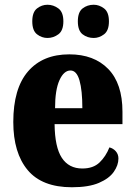

<svg xmlns="http://www.w3.org/2000/svg" viewBox="-20 -779 569 809"><path d="M283 10Q157 10 96.5 -62.5Q36 -135 36 -265Q36 -406 98 -478Q160 -550 272 -550Q376 -550 436 -488.5Q496 -427 496 -308V-256H210Q211 -159 240.5 -114Q270 -69 327 -69Q373 -69 399.5 -94.5Q426 -120 441 -158Q457 -154 468 -141.5Q479 -129 479 -111Q479 -83 459.5 -55Q440 -27 397 -8.5Q354 10 283 10ZM327 -323Q327 -398 315 -440Q303 -482 277 -482Q249 -482 230.5 -441Q212 -400 212 -323ZM375 -619Q348 -619 328 -634.5Q308 -650 308 -689Q308 -728 328 -743.5Q348 -759 375 -759Q398 -759 418.5 -743.5Q439 -728 439 -689Q439 -650 418.5 -634.5Q398 -619 375 -619ZM180 -619Q156 -619 136 -634.5Q116 -650 116 -689Q116 -728 136 -743.5Q156 -759 180 -759Q205 -759 226 -743.5Q247 -728 247 -689Q247 -650 226 -634.5Q205 -619 180 -619Z"/></svg>

Font: Noto Serif Hebrew Condensed Black
Style: Regular
Weight: 900
Width: 3
Designer: Monotype Design Team
Foundry: Monotype Imaging Inc.
Version: Version 2.004; ttfautohint (v1.8.4.7-5d5b)